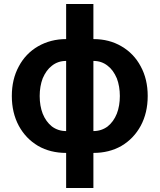

<svg xmlns="http://www.w3.org/2000/svg" viewBox="-20 -750 796 958"><path d="M310 13Q231 13 170 -22Q109 -58 74 -122Q39 -187 39 -271Q39 -355 74 -419Q108 -483 170 -519Q233 -555 310 -555V-730H446V-555Q525 -555 586 -519Q648 -483 682 -419Q717 -355 717 -271Q717 -187 682 -122Q647 -58 586 -22Q525 13 446 13V188H310ZM310 -446Q269 -446 239 -422Q211 -401 193 -359Q178 -319 178 -271Q178 -222 193 -183Q209 -143 239 -119Q270 -96 310 -96ZM446 -96Q486 -96 517 -119Q547 -143 563 -183Q578 -222 578 -271Q578 -319 563 -359Q545 -401 517 -422Q487 -446 446 -446Z"/></svg>

Font: Sinter Bold
Style: Regular
Weight: 700
Foundry: Adobe & rsms
Version: Version 1.000